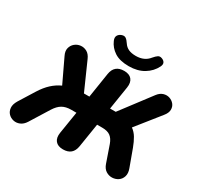

<svg xmlns="http://www.w3.org/2000/svg" viewBox="-192 -1166 1452 1407"><g transform="rotate(30 534.5 -463.0)"><path d="M500 9Q456 9 435.5 -16Q415 -41 422 -86L452 -273H408Q363 -273 333 -255.5Q303 -238 278 -198L179 -39Q160 -9 133.5 2Q107 13 81 7Q55 1 37.5 -17.5Q20 -36 17.5 -64.5Q15 -93 36 -128L117 -258Q149 -309 184.5 -341.5Q220 -374 262 -393L169 -589Q152 -623 159 -650Q166 -677 186.5 -694Q207 -711 234 -714Q261 -717 286 -703.5Q311 -690 326 -655L429 -423H475L508 -634Q521 -714 603 -714Q647 -714 667.5 -689Q688 -664 681 -619L650 -423H698L888 -674Q909 -702 935.5 -710Q962 -718 986 -710Q1010 -702 1025.5 -683Q1041 -664 1040.5 -637Q1040 -610 1016 -581L858 -383Q886 -363 904.5 -332Q923 -301 939 -258L991 -116Q1005 -79 996.5 -51Q988 -23 965.5 -8Q943 7 915.5 8Q888 9 863.5 -6.5Q839 -22 827 -57L778 -198Q764 -237 739.5 -255Q715 -273 671 -273H627L595 -72Q582 9 500 9ZM613 -760Q536 -760 491 -789.5Q446 -819 426 -866Q415 -891 424.5 -908Q434 -925 455 -932Q475 -939 489 -929.5Q503 -920 518 -897Q533 -874 557.5 -862.5Q582 -851 620 -851Q692 -851 731 -901Q748 -921 761.5 -930Q775 -939 794 -932Q813 -925 820 -911Q827 -897 817 -876Q791 -823 738.5 -791.5Q686 -760 613 -760Z"/></g></svg>

Font: Nunito Black
Style: Italic
Weight: 900
Italic angle: -9°
Designer: Vernon Adams
Foundry: Vernon Adams
Version: Version 3.601; ttfautohint (v1.8.2.53-6de2)